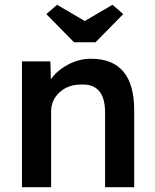

<svg xmlns="http://www.w3.org/2000/svg" viewBox="-20 -784 649 804"><path d="M72 0V-527H191L193 -452Q219 -489 265 -513.5Q311 -538 361 -538Q542 -538 542 -322V0H420V-313Q420 -435 319 -430Q265 -430 229.5 -397.5Q194 -365 194 -317V0ZM290 -607 174 -725 219 -764 335 -696 451 -764 496 -725 380 -607Z"/></svg>

Font: Readex Pro Medium
Style: Regular
Weight: 500
Designer: Bonnie Shaver-Troup, Thomas Jockin
Foundry: Lexend
Version: Version 1.204; ttfautohint (v1.8.4.7-5d5b)